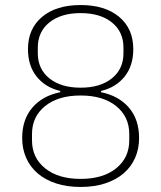

<svg xmlns="http://www.w3.org/2000/svg" viewBox="-20 -730 640 762"><path d="M300 12Q246 12 203 -2Q160 -16 130 -41.5Q100 -67 84 -103Q68 -139 68 -182Q68 -256 108.5 -303Q149 -350 219 -364V-369Q160 -383 125.5 -426Q91 -469 91 -535Q91 -616 147 -663Q203 -710 300 -710Q397 -710 453 -663Q509 -616 509 -535Q509 -469 474.5 -426Q440 -383 381 -369V-364Q451 -350 491.5 -303Q532 -256 532 -182Q532 -139 516 -103Q500 -67 470 -41.5Q440 -16 397 -2Q354 12 300 12ZM300 -20Q389 -20 441 -62Q493 -104 493 -173V-198Q493 -267 441 -309Q389 -351 300 -351Q211 -351 159 -309Q107 -267 107 -198V-173Q107 -104 159 -62Q211 -20 300 -20ZM300 -382Q378 -382 424 -419Q470 -456 470 -519V-541Q470 -604 424 -641Q378 -678 300 -678Q222 -678 176 -641Q130 -604 130 -541V-519Q130 -456 176 -419Q222 -382 300 -382Z"/></svg>

Font: IBM Plex Mono ExtraLight
Style: Regular
Weight: 200
Monospace: yes
Designer: Mike Abbink, Paul van der Laan, Pieter van Rosmalen
Foundry: Bold Monday
Version: Version 2.3